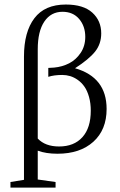

<svg xmlns="http://www.w3.org/2000/svg" viewBox="-20 -671 534 852"><path d="M26.4 161.6V136.7L86.4 127V-419.9Q86.4 -529.3 132.6 -590.1Q178.7 -650.9 272 -650.9Q350.1 -650.9 389.6 -615Q429.2 -579.1 429.2 -522.9Q429.2 -476.1 401.9 -441.9Q374.5 -407.7 313 -368.2Q453.1 -328.1 453.1 -187.5Q453.1 -95.2 394.3 -42Q335.4 11.2 234.9 11.2Q184.1 11.2 147.5 -2.4V125.5L226.6 136.7V161.6ZM147.5 -452.1V-56.2Q180.7 -21 242.2 -21Q308.6 -21 345.7 -62.3Q382.8 -103.5 382.8 -179.7Q382.8 -213.4 375 -241Q367.2 -268.6 354.7 -286.4Q342.3 -304.2 325.4 -316.2Q308.6 -328.1 291.3 -333.3Q273.9 -338.4 256.3 -338.4Q220.2 -338.4 194.3 -330.1V-369.6L220.2 -371.1Q256.3 -374.5 286.9 -390.1Q317.4 -405.8 337.9 -436.3Q358.4 -466.8 358.4 -507.3Q358.4 -554.7 331.3 -586.7Q304.2 -618.7 257.3 -618.7Q206.1 -618.7 176.8 -575.4Q147.5 -532.2 147.5 -452.1Z"/></svg>

Font: Elstob Light
Style: Regular
Weight: 300
Designer: Peter S. Baker
Version: Version 1.015